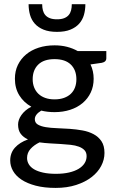

<svg xmlns="http://www.w3.org/2000/svg" viewBox="-20 -738 562 940"><path d="M30 0ZM247 -516Q280 -516 308.2 -508.8Q336.5 -501.5 360.5 -488H500.5V-453Q500.5 -435 478.5 -430.5L423 -422.5Q438.5 -390.5 438.5 -352.5Q438.5 -315 424.2 -285Q410 -255 384.5 -233.5Q359 -212 323.8 -200.5Q288.5 -189 247 -189Q212 -189 182 -196.5Q150.5 -177.5 150.5 -154.5Q150.5 -137 165.2 -128.2Q180 -119.5 204 -115.5Q228 -111.5 258.5 -110.5Q289 -109.5 321 -107.2Q353 -105 383.5 -99.5Q414 -94 438 -81.2Q462 -68.5 476.8 -46.5Q491.5 -24.5 491.5 11Q491.5 44 475.2 74.8Q459 105.5 428.2 129.2Q397.5 153 353 167.5Q308.5 182 252.5 182Q196.5 182 154.8 171Q113 160 85.2 141.5Q57.5 123 43.8 98.8Q30 74.5 30 48Q30 10.5 53.2 -15.2Q76.5 -41 117 -55.5Q94.5 -65.5 81.5 -82.8Q68.5 -100 68.5 -128.5Q68.5 -139.5 72.5 -151.2Q76.5 -163 84.8 -174.8Q93 -186.5 105.2 -197Q117.5 -207.5 133.5 -215.5Q96 -236.5 74.5 -271.2Q53 -306 53 -352.5Q53 -390 67.5 -420Q82 -450 107.8 -471.5Q133.5 -493 169 -504.5Q204.5 -516 247 -516ZM404 26.5Q404 8.5 393.8 -2.5Q383.5 -13.5 366 -20Q348.5 -26.5 325.5 -29Q302.5 -31.5 277 -33Q251.5 -34.5 224.8 -36Q198 -37.5 173.5 -41Q146.5 -28 129.5 -9Q112.5 10 112.5 35.5Q112.5 52 121 66.2Q129.5 80.5 146.8 90.8Q164 101 190.8 107Q217.5 113 254 113Q290 113 318 106.5Q346 100 365 88.5Q384 77 394 61.2Q404 45.5 404 26.5ZM247 -251.5Q273.5 -251.5 293.5 -258.8Q313.5 -266 327 -279Q340.5 -292 347.2 -310Q354 -328 354 -350Q354 -395 326.8 -421.8Q299.5 -448.5 247 -448.5Q194.5 -448.5 167.2 -421.8Q140 -395 140 -350Q140 -328.5 147 -310.5Q154 -292.5 167.5 -279.2Q181 -266 201 -258.8Q221 -251.5 247 -251.5ZM259 -582Q220 -582 193.5 -592.8Q167 -603.5 150.5 -622Q134 -640.5 127 -665.2Q120 -690 120 -717.5H186.5Q186.5 -701 190 -687.5Q193.5 -674 201.8 -664.2Q210 -654.5 224 -649Q238 -643.5 259 -643.5Q280 -643.5 294 -649Q308 -654.5 316.2 -664.2Q324.5 -674 328 -687.5Q331.5 -701 331.5 -717.5H398Q398 -690 391 -665.2Q384 -640.5 367.5 -622Q351 -603.5 324.5 -592.8Q298 -582 259 -582Z"/></svg>

Font: Lato Medium
Style: Regular
Weight: 500
Designer: Lukasz Dziedzic
Foundry: tyPoland Lukasz Dziedzic
Version: Version 2.006; 2014-01-15